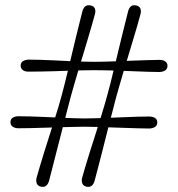

<svg xmlns="http://www.w3.org/2000/svg" viewBox="-20 -721 690 744"><path d="M253.5 -344Q249 -326 242.2 -300.5Q235.5 -275 228 -245.8Q220.5 -216.5 212.5 -185.5Q204.5 -154.5 196.8 -124.5Q189 -94.5 182.2 -67.5Q175.5 -40.5 170 -20Q162 7 139 2.5Q126.5 -0.5 122.5 -10Q118.5 -19.5 122 -33Q127 -51 134.5 -76.2Q142 -101.5 151.2 -131Q160.5 -160.5 170.2 -191.2Q180 -222 189.5 -252Q199 -282 206.8 -308Q214.5 -334 219.5 -353Q224.5 -372 231 -397.5Q237.5 -423 244.5 -452.5Q251.5 -482 259 -513.2Q266.5 -544.5 273.8 -574.8Q281 -605 287.8 -631.5Q294.5 -658 299.5 -678Q307.5 -705 330.5 -700Q343.5 -697.5 347.5 -688Q351.5 -678.5 347.5 -665Q342.5 -646 335.2 -620.8Q328 -595.5 319 -565.8Q310 -536 300.8 -505.2Q291.5 -474.5 282.5 -444.8Q273.5 -415 266.2 -389Q259 -363 253.5 -344ZM346 -481.5Q364 -481.5 389 -482.2Q414 -483 442.5 -484Q471 -485 499.5 -486.2Q528 -487.5 553.5 -488Q579 -488.5 598 -489Q612 -489 620.5 -483Q629 -477 629 -466Q629 -454.5 620.5 -448.5Q612 -442.5 597.5 -442Q580 -442 555.2 -442.8Q530.5 -443.5 501.8 -444.8Q473 -446 444 -447Q415 -448 389.8 -448.5Q364.5 -449 346 -449Q327.5 -449 301.8 -448.5Q276 -448 246.8 -447Q217.5 -446 188.8 -445Q160 -444 134.5 -443.8Q109 -443.5 91.5 -443.5Q77.5 -443 69 -449Q60.5 -455 60 -466.5Q60 -478 68.8 -483.8Q77.5 -489.5 91.5 -490Q110.5 -490 136.5 -489.2Q162.5 -488.5 191.2 -487Q220 -485.5 249 -484.2Q278 -483 303.2 -482.2Q328.5 -481.5 346 -481.5ZM306.5 -230Q288 -230 262.2 -229.2Q236.5 -228.5 207.2 -227.8Q178 -227 149 -226Q120 -225 94.8 -224.5Q69.5 -224 52 -224Q38 -224 29.2 -230Q20.5 -236 20.5 -247.5Q20.5 -259 29.2 -264.8Q38 -270.5 52 -270.5Q71 -270.5 96.8 -269.8Q122.5 -269 151.5 -267.8Q180.5 -266.5 209.2 -265.2Q238 -264 263.5 -263Q289 -262 306.5 -262Q324.5 -262 349.2 -262.8Q374 -263.5 402.5 -264.5Q431 -265.5 459.8 -266.8Q488.5 -268 513.8 -268.8Q539 -269.5 558 -269.5Q572 -269.5 580.8 -263.8Q589.5 -258 589.5 -246.5Q589.5 -235 580.8 -229.2Q572 -223.5 558 -223Q540.5 -223 515.5 -223.8Q490.5 -224.5 462 -225.5Q433.5 -226.5 404.5 -227.5Q375.5 -228.5 350 -229.2Q324.5 -230 306.5 -230ZM346.5 -20Q338.5 7 315.5 2.5Q303 -0.5 299 -10Q295 -19.5 298.5 -33Q303.5 -51 311 -76.2Q318.5 -101.5 327.8 -131Q337 -160.5 347 -191.2Q357 -222 366.2 -252Q375.5 -282 383.2 -308Q391 -334 396 -353Q401.5 -372 407.8 -397.5Q414 -423 421.2 -452.5Q428.5 -482 436 -513.2Q443.5 -544.5 450.8 -574.5Q458 -604.5 464.8 -631Q471.5 -657.5 476.5 -677.5Q484 -705 507 -700Q520 -697.5 524 -687.8Q528 -678 524 -664.5Q519 -646 511.8 -620.8Q504.5 -595.5 495.5 -565.8Q486.5 -536 477.2 -505Q468 -474 459 -444.5Q450 -415 442.8 -389Q435.5 -363 430 -344Q425.5 -326 418.8 -300.5Q412 -275 404.5 -245.8Q397 -216.5 389.2 -185.5Q381.5 -154.5 373.8 -124.5Q366 -94.5 359 -67.5Q352 -40.5 346.5 -20Z"/></svg>

Font: Fraunces 12pt
Style: Regular
Weight: 400
Version: Version 1.000;[b76b70a41]